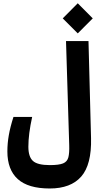

<svg xmlns="http://www.w3.org/2000/svg" viewBox="-20 -938 626 1143"><path d="M275.9 184.1Q147.9 184.1 85.9 128.2Q23.9 72.3 23.9 -36.6Q23.9 -84.5 32.5 -133.5Q41 -182.6 60.1 -241.7H171.4Q148.9 -139.6 148.9 -64.5Q148.9 -4.9 176 20Q203.1 44.9 276.9 44.9Q330.6 44.9 355.5 34.7Q380.4 24.4 387 -1.5Q393.6 -27.3 392.1 -73.7L373 -693.4H506.8L522 -116.2Q525.9 42 463.6 113Q401.4 184.1 275.9 184.1ZM442.9 -739.3 353.5 -828.6 442.9 -918.5 532.2 -828.6Z"/></svg>

Font: Cascadia Mono
Style: Bold
Weight: 700
Monospace: yes
Designer: Aaron Bell
Foundry: Saja Typeworks
Version: Version 2404.023; ttfautohint (v1.8.4)